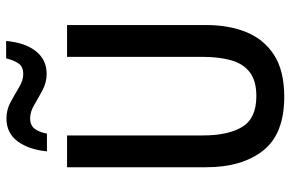

<svg xmlns="http://www.w3.org/2000/svg" viewBox="-184 -774 967 640"><g transform="rotate(-90 300.0 -453.5)"><path d="M298 10Q174 10 118.5 -60.5Q63 -131 63 -251V-714H169V-262Q169 -177 197.5 -130Q226 -83 300 -83Q352 -83 380.5 -105.5Q409 -128 420 -168.5Q431 -209 431 -263V-714H537V-250Q537 -174 513 -115.5Q489 -57 436.5 -23.5Q384 10 298 10ZM116 -781Q122 -842 149.5 -879Q177 -916 226 -916Q255 -916 280.5 -902Q306 -888 329.5 -874Q353 -860 374 -860Q397 -860 408 -874.5Q419 -889 426 -917H484Q478 -853 449.5 -817.5Q421 -782 374 -782Q346 -782 320.5 -795.5Q295 -809 271.5 -823Q248 -837 226 -837Q204 -837 192.5 -823.5Q181 -810 175 -781Z"/></g></svg>

Font: Noto Sans Mono Medium
Style: Regular
Weight: 500
Designer: Monotype Design Team
Foundry: Monotype Imaging Inc.
Version: Version 2.014